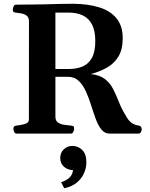

<svg xmlns="http://www.w3.org/2000/svg" viewBox="-20 -718 808 1032"><path d="M68.4 0Q60.1 0 55.9 -9.8Q51.8 -19.5 51.8 -24.9Q51.8 -41 67.9 -43Q91.3 -44.9 113.3 -51.5Q135.3 -58.1 135.3 -74.2L135.7 -602.5Q135.7 -623.5 124.5 -632.8Q113.3 -642.1 97.4 -645.3Q81.5 -648.4 66.4 -649.9Q56.2 -650.9 52.5 -654.1Q48.8 -657.2 48.8 -668Q48.8 -673.3 53 -683.1Q57.1 -692.9 65.4 -692.9Q95.2 -692.9 115.5 -693.4Q135.7 -693.8 157.7 -693.8Q192.4 -693.8 225.6 -694.8Q258.8 -695.8 294.2 -696.8Q329.6 -697.8 371.1 -697.8Q453.1 -697.3 513.4 -678.5Q573.7 -659.7 606.7 -618.9Q639.6 -578.1 639.6 -512.7Q639.6 -452.1 616.5 -414.1Q593.3 -376 554.2 -354.2Q515.1 -332.5 467.8 -319.8Q516.1 -314.9 543.9 -293.2Q571.8 -271.5 588.4 -239Q605 -206.5 618.9 -170.4Q632.8 -134.3 653.8 -100.6Q670.4 -68.8 688.2 -57.1Q706.1 -45.4 724.1 -43.5Q741.7 -41.5 741.7 -22.5Q741.7 -17.1 737.5 -8.5Q733.4 0 725.1 0H569.3Q542.5 0 524.9 -22Q507.3 -43.9 494.6 -78.9Q481.9 -113.8 469.7 -152.6Q457.5 -191.4 441.9 -226.3Q426.3 -261.2 403.1 -283.2Q379.9 -305.2 344.7 -305.2H277.8V-90.3Q277.8 -69.3 291.3 -59.8Q304.7 -50.3 324.2 -47.4Q343.8 -44.4 360.8 -43Q371.1 -42 374.8 -39.1Q378.4 -36.1 378.4 -24.9Q378.4 -19.5 374.3 -9.8Q370.1 0 361.8 0ZM277.8 -347.2H351.6Q392.1 -347.2 423.8 -360.6Q455.6 -374 473.9 -406.7Q492.2 -439.5 492.2 -497.6Q492.2 -550.3 475.6 -584.2Q459 -618.2 426.5 -634.3Q394 -650.4 347.2 -650.4H277.8ZM368.2 66.4Q400.9 66.4 422.6 88.6Q444.3 110.8 444.3 154.8Q444.3 183.6 431.9 212.4Q419.4 241.2 393.1 263.2Q366.7 285.2 325.2 293.9L308.6 261.2Q338.4 252.4 355.7 234.4Q373 216.3 374.5 181.2L382.8 197.3Q343.8 196.8 323.7 178.2Q303.7 159.7 303.7 131.3Q303.7 103 322.8 84.7Q341.8 66.4 368.2 66.4Z"/></svg>

Font: Gelasio SemiBold
Style: Regular
Weight: 600
Designer: Eben Sorkin
Foundry: Eben Sorkin
Version: Version 1.008